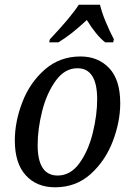

<svg xmlns="http://www.w3.org/2000/svg" viewBox="-20 -786 562 816"><path d="M43 -189Q43 -269 75 -352Q107 -435 170.5 -490.5Q234 -546 322 -546Q397 -546 444 -496.5Q491 -447 491 -347Q491 -269 459.5 -186Q428 -103 365.5 -46.5Q303 10 214 10Q136 10 89.5 -41Q43 -92 43 -189ZM393 -364Q393 -496 309 -496Q255 -496 216.5 -442.5Q178 -389 159 -313Q140 -237 140 -170Q140 -40 225 -40Q280 -40 318 -93Q356 -146 374.5 -222Q393 -298 393 -364ZM192 -619Q280 -712 315 -766H405Q412 -735 429 -694Q446 -653 464 -619L461 -606H427Q388 -637 349 -701Q282 -638 228 -606H189Z"/></svg>

Font: Noto Serif Narrow
Style: Italic
Weight: 400
Width: 4
Italic angle: -12°
Designer: Monotype Design Team
Foundry: Monotype Imaging Inc.
Version: Version 1.001